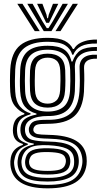

<svg xmlns="http://www.w3.org/2000/svg" viewBox="-20 -811 538 1024"><path d="M233.8 193.5Q46.5 193.5 35.5 68.8Q33.8 48.2 38 28.5Q47.5 -20.8 101.8 -38V-43.5Q79 -50 65.9 -63.6Q52.8 -77.2 49.5 -102Q47.8 -115.2 49.5 -130Q52 -154.8 63.9 -172.9Q75.8 -191 109.8 -201.5V-207Q84.8 -216 61.2 -243.6Q37.8 -271.2 34.8 -320.8Q31.5 -378.5 34.8 -441.2Q39.8 -531.2 88.4 -570.2Q137 -609.2 234.2 -609.2Q294.2 -609.2 325.4 -593.1Q356.5 -577 368.8 -549.5H374Q387.5 -572.5 411 -583.5Q434.5 -594.5 458.4 -597.6Q482.2 -600.8 497 -600V-578.8Q442.5 -579.8 412.6 -564.4Q382.8 -549 371 -519.2H365.5Q356 -552 326.5 -570.1Q297 -588.2 234.2 -588.2Q151 -588.2 108.4 -553.9Q65.8 -519.5 61.2 -440.5Q59.5 -407.5 59.5 -380.2Q59.5 -353 61.2 -321.8Q64.2 -269 87.2 -242.4Q110.2 -215.8 142.8 -206.8V-201.2Q107.5 -191.2 91 -174.6Q74.5 -158 71.2 -130Q70.2 -121.8 70.4 -115.6Q70.5 -109.5 71.5 -101.8Q73.8 -78.2 85.4 -66.6Q97 -55 128.2 -44.5V-39Q95.5 -27 80.4 -11Q65.2 5 59.5 28.5Q57 37.8 55.6 46.8Q54.2 55.8 55.8 68.5Q62 123.8 104.9 149.4Q147.8 175 233.8 175Q323.8 175 366.2 148.9Q408.8 122.8 418 67.2Q421.5 48.5 417.8 27Q409.2 -23.8 367.8 -46.6Q326.2 -69.5 239 -71.5Q183.2 -72.5 164 -79.8Q144.8 -87 137.8 -101.2Q134.8 -106.5 134 -116.1Q133.2 -125.8 135 -131Q142.8 -157 164 -164.8Q185.2 -172.5 234.2 -172Q315.8 -170.8 357 -206.5Q398.2 -242.2 403.8 -322Q405.8 -353.2 405.9 -382.9Q406 -412.5 404.5 -448.5Q402.8 -484.5 426.2 -503.1Q449.8 -521.8 497 -519.2V-498Q426 -500 428.2 -448Q429.8 -414.8 429.6 -383.9Q429.5 -353 427.8 -321Q421.5 -230.8 375.6 -190.8Q329.8 -150.8 234.2 -150.8Q192.2 -150.8 177.9 -146.1Q163.5 -141.5 158.5 -125.8Q158 -124 157.8 -118.8Q157.5 -113.5 159.8 -110Q166 -99 179.8 -95.9Q193.5 -92.8 239 -91.8Q336.5 -90 385.9 -60.2Q435.2 -30.5 441.5 27.2Q443.8 50 441.5 67.8Q432.8 130.8 382.1 162.1Q331.5 193.5 233.8 193.5ZM233.8 157.2Q151.2 157.2 115.5 136Q79.8 114.8 74.2 68.2Q73 55.8 73.9 46.4Q74.8 37 76.8 28.2Q82.5 0.5 101.5 -15.6Q120.5 -31.8 160 -40V-45.5Q128.5 -49.5 112.1 -62.6Q95.8 -75.8 90.2 -101.8Q87.8 -114.2 89.2 -130.2Q92 -159.8 112.4 -176Q132.8 -192.2 174.5 -200V-205.2Q135 -215.5 112.9 -242.6Q90.8 -269.8 87.5 -324.2Q85.8 -353.2 86 -380.2Q86.2 -407.2 87.8 -438.5Q91.2 -504.5 126 -535.8Q160.8 -567 234.2 -567Q291 -567 320.9 -547.6Q350.8 -528.2 361.2 -483H366.5Q382.8 -526 410.5 -543.2Q438.2 -560.5 497 -560.5V-539.2Q437.2 -541.5 406.8 -516.6Q376.2 -491.8 379.5 -445.2Q380.8 -418.5 380.6 -382.6Q380.5 -346.8 379.2 -324.8Q374.5 -255 338.6 -223.1Q302.8 -191.2 234 -192.2Q209.5 -192.5 183.8 -187.5Q158 -182.5 138.9 -170Q119.8 -157.5 114.8 -135.8Q113 -128.5 113.2 -118.5Q113.5 -108.5 115 -102.8Q122.5 -72.8 152.4 -64.9Q182.2 -57 239 -56Q316 -54.8 353.4 -35.5Q390.8 -16.2 398.5 27.2Q402 47.2 398.8 68Q391.2 116.2 349.5 136.8Q307.8 157.2 233.8 157.2ZM234.2 -216Q289.5 -216 319.5 -241.6Q349.5 -267.2 353.5 -326.2Q355 -351.8 355.2 -379.5Q355.5 -407.2 354.2 -437.8Q351.5 -496 321 -520.9Q290.5 -545.8 234.2 -545.8Q176.8 -545.8 146.9 -520.1Q117 -494.5 114 -436.8Q111.2 -380 114 -325Q117 -268.5 147.5 -242.2Q178 -216 234.2 -216ZM234.2 -237Q191 -237 167 -258.1Q143 -279.2 140.2 -327Q139 -355.2 139 -381.2Q139 -407.2 140.2 -435Q143 -483.2 166.9 -504Q190.8 -524.8 234.2 -524.8Q277.5 -524.8 301.5 -504.2Q325.5 -483.8 327.8 -436.8Q329 -408 328.9 -381.8Q328.8 -355.5 327 -327.5Q324 -279.5 300 -258.2Q276 -237 234.2 -237ZM234.2 -258.2Q262 -258.2 280.1 -274.5Q298.2 -290.8 300.8 -329.8Q302.2 -355.2 302.5 -379.8Q302.8 -404.2 301.2 -435.5Q299.5 -472.2 281.5 -487.9Q263.5 -503.5 234.2 -503.5Q204.8 -503.5 186.8 -487.4Q168.8 -471.2 166.8 -434Q165.5 -406.5 165.4 -381.4Q165.2 -356.2 166.8 -328.5Q168.8 -291 186.6 -274.6Q204.5 -258.2 234.2 -258.2ZM233.8 137.8Q286.8 137.8 316.6 128Q346.5 118.2 359.4 102.4Q372.2 86.5 374.5 68Q377 46.5 373 26.8Q366.5 -4.8 334.1 -19Q301.8 -33.2 238.8 -36.5Q173 -40 141.1 -24.4Q109.2 -8.8 98 28.8Q95.5 37.2 94.5 46.2Q93.5 55.2 95.8 69.5Q101.5 107 135.1 122.4Q168.8 137.8 233.8 137.8ZM233.8 119.8Q174.2 119.8 147.1 107.5Q120 95.2 115.2 68.8Q113 57.2 114 47.6Q115 38 118 28.5Q126 1 153.5 -10.2Q181 -21.5 240.5 -20.2Q293.2 -19 319.2 -8Q345.2 3 352 27Q357.8 48 352.5 68Q346 95.8 318.5 107.8Q291 119.8 233.8 119.8ZM233.8 100.5Q276.5 100.5 298.6 93.5Q320.8 86.5 327.5 67.8Q331.2 58.5 331.6 48Q332 37.5 326.5 27Q321 13.8 300.8 7.5Q280.5 1.2 239 0Q192 -1.2 169.5 6.4Q147 14 141.5 28Q135.5 38.8 135 49.5Q134.5 60.2 137.8 68.8Q143.5 85.5 165.8 93Q188 100.5 233.8 100.5ZM72.2 -790.8H99.8L192 -644.8H165.5ZM125.5 -790.8H153.8L206.5 -697.2L229.5 -660.8H238.5L261.2 -697L314 -790.8H342.2L254.2 -644.8H213.5ZM177.8 -790.8H206.2L227.8 -733.2L231.8 -713.8H236L240.2 -733.2L262.5 -790.8H290.8L255.8 -719L241.5 -689.5H226.5L212.2 -719ZM368 -790.8H395.5L302.5 -644.8H275.8Z"/></svg>

Font: Big Shoulders Inline Text ExtraBold
Style: Regular
Weight: 800
Designer: Patric King
Foundry: XO Type Co
Version: Version 1.000